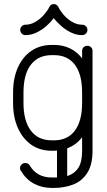

<svg xmlns="http://www.w3.org/2000/svg" viewBox="-20 -733 526 940"><path d="M83 104Q78 99 78 90Q78 80 85.5 72.5Q93 65 104 65Q117 65 125 76Q160 136 233 136H245Q252 136 259 136V4Q252 5 245 5H233Q175 5 133 -24.5Q91 -54 67.5 -106.5Q44 -159 44 -229V-280Q44 -350 67.5 -402.5Q91 -455 133.5 -484Q176 -513 233 -513H245Q288 -513 323 -496Q358 -479 382 -447V-484Q382 -495 389.5 -502Q397 -509 408 -509Q418 -509 425.5 -502Q433 -495 433 -484V5Q433 74 407 114Q381 154 338 170.5Q295 187 245 187H233Q185 187 146 166Q107 145 83 104ZM95 -280V-229Q95 -141 131 -93.5Q167 -46 233 -46H245Q311 -46 346.5 -93.5Q382 -141 382 -229V-280Q382 -369 346.5 -416Q311 -463 245 -463H233Q167 -463 131 -416Q95 -369 95 -280ZM382 5V-61Q353 -23 309 -7V129Q344 118 363 89.5Q382 61 382 5ZM221 -698Q228 -713 243 -713Q259 -713 266 -698Q274 -681 291.5 -660.5Q309 -640 333 -626Q357 -612 382 -612Q393 -612 400.5 -604.5Q408 -597 408 -587Q408 -576 400.5 -568.5Q393 -561 382 -561Q354 -561 327.5 -574Q301 -587 279.5 -606Q258 -625 243 -644Q229 -625 207.5 -606Q186 -587 159.5 -574Q133 -561 104 -561Q94 -561 86.5 -568.5Q79 -576 79 -587Q79 -597 86.5 -604.5Q94 -612 104 -612Q130 -612 153.5 -626Q177 -640 195 -660.5Q213 -681 221 -698Z"/></svg>

Font: Libertine Sup
Style: Regular
Weight: 400
Designer: Bastien Sozeau
Foundry: NBR — Bastien Sozeau
Version: Version 2.003; ttfautohint (v1.8.4.7-5d5b);gftools[0.9.33]